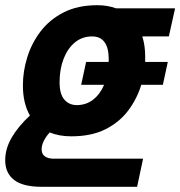

<svg xmlns="http://www.w3.org/2000/svg" viewBox="-50 -568 693 738"><path d="M110 150Q38 150 4 123.5Q-30 97 -30 48Q-30 4 -5.5 -38.5Q19 -81 65 -124Q38 -171 38 -240Q38 -294 55 -348.5Q72 -403 106.5 -448Q141 -493 195 -520.5Q249 -548 324 -548Q363 -548 396 -536H623L599 -428H497Q508 -393 508 -352Q508 -341 508 -330H595L576 -242H493Q477 -189 443.5 -144Q410 -99 356 -71.5Q302 -44 224 -44Q177 -44 141 -59Q110 -24 110 6Q110 24 122.5 33Q135 42 157 42H500L477 150ZM245 -164Q281 -164 308 -185Q335 -206 350 -242H262L281 -330H367Q368 -331 368 -339Q368 -428 304 -428Q266 -428 238 -405Q210 -382 194.5 -342Q179 -302 179 -252Q179 -206 197.5 -185Q216 -164 245 -164Z"/></svg>

Font: Geist Mono
Style: Bold Italic
Weight: 700
Italic angle: -12°
Monospace: yes
Designer: Basement.studio, Andrés Briganti, Mateo Zaragoza
Foundry: Basement.studio, Vercel, Andrés Briganti, Guido Ferreyra, Mateo Zaragoza
Version: Version 1.500; ttfautohint (v1.8.4.7-5d5b)